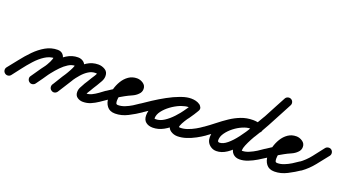

<svg xmlns="http://www.w3.org/2000/svg" viewBox="-81 -1066 2904 1604"><g transform="rotate(20 1371.0 -264.5)"><path d="M-18 41Q-30 31 -31.5 15.5Q-33 0 -23 -12Q10 -52 47.5 -100.5Q85 -149 128.5 -193.5Q172 -238 222 -266.5Q272 -295 329 -295Q358 -295 375.5 -276.5Q393 -258 393 -229Q393 -200 378 -165Q363 -130 340 -94.5Q317 -59 293 -26Q269 7 252 31Q243 44 227.5 47Q212 50 200 41Q187 32 184 16.5Q181 1 190 -11Q203 -30 224.5 -58.5Q246 -87 267.5 -119Q289 -151 303.5 -180.5Q318 -210 318 -229Q318 -231 321 -226.5Q324 -222 327 -221Q329 -220 329 -220Q285 -220 243 -193Q201 -166 163.5 -124.5Q126 -83 93.5 -40Q61 3 35 36Q25 48 9.5 49.5Q-6 51 -18 41ZM200 41Q187 32 184 16.5Q181 1 190 -11Q217 -50 250.5 -98.5Q284 -147 324.5 -191.5Q365 -236 411.5 -265Q458 -294 510 -294Q540 -294 561.5 -276Q583 -258 583 -227Q583 -203 567.5 -167.5Q552 -132 528.5 -93.5Q505 -55 483 -21.5Q461 12 449 32Q449 32 449 32Q449 32 449 32Q441 45 425.5 48.5Q410 52 397 44Q384 36 380.5 21Q377 6 385 -8Q392 -18 406.5 -40.5Q421 -63 438 -90.5Q455 -118 471.5 -146Q488 -174 498 -195.5Q508 -217 508 -227Q508 -227 511.5 -223Q515 -219 510 -219Q481 -219 451 -200.5Q421 -182 392.5 -152.5Q364 -123 337.5 -89Q311 -55 289 -23Q267 9 252 31Q243 44 227.5 47Q212 50 200 41ZM397 44Q384 36 380.5 21Q377 6 385 -7Q410 -48 440.5 -97.5Q471 -147 508.5 -192.5Q546 -238 591 -267Q636 -296 690 -296Q722 -296 750 -279Q778 -262 778 -225Q778 -200 764.5 -175.5Q751 -151 738 -130Q738 -130 738 -130Q738 -130 738 -130Q727 -113 716.5 -96Q706 -79 696 -61Q696 -61 696 -62Q696 -62 696 -62Q692 -54 684 -42Q676 -30 676 -20Q676 -21 676 -23Q675 -25 673 -28Q670 -34 667 -33.5Q664 -33 673 -33Q700 -33 725.5 -45.5Q751 -58 775 -75.5Q799 -93 819 -108Q819 -108 819 -108Q819 -108 819 -108Q832 -117 847.5 -114Q863 -111 872 -99Q881 -86 878 -70.5Q875 -55 863 -46Q834 -26 804.5 -6Q775 14 742.5 28Q710 42 673 42Q645 42 623 26.5Q601 11 601 -20Q601 -42 611 -61.5Q621 -81 632 -100Q632 -100 632 -100Q632 -101 632 -101Q643 -118 653.5 -135Q664 -152 674 -169Q674 -169 674 -169Q674 -169 674 -169Q679 -178 691.5 -196Q704 -214 704 -225Q704 -224 704 -223Q705 -220 706 -219Q706 -219 706 -219Q702 -221 698 -221Q694 -221 690 -221Q659 -221 630 -203Q601 -185 574.5 -155Q548 -125 525 -90.5Q502 -56 482.5 -23.5Q463 9 448 32Q440 46 425 49.5Q410 53 397 44Z M862 -46Q850 -37 834.5 -40Q819 -43 810 -56Q801 -68 804 -83.5Q807 -99 820 -108Q869 -142 920.5 -170Q972 -198 1024 -226Q1032 -231 1037 -234Q1040 -236 1040 -236Q1039 -234 1039 -232Q1039 -239 1039.5 -232Q1040 -225 1040 -224Q1042 -220 1040.5 -221.5Q1039 -223 1034 -223Q1010 -223 992 -206Q974 -189 962 -163.5Q950 -138 944 -111.5Q938 -85 938 -66Q938 -53 941 -43Q944 -33 959 -33Q988 -33 1018.5 -45Q1049 -57 1077.5 -74.5Q1106 -92 1128 -108Q1141 -117 1156.5 -114Q1172 -111 1181 -99Q1190 -86 1187 -70.5Q1184 -55 1172 -46Q1127 -15 1071.5 13.5Q1016 42 959 42Q911 42 887 10.5Q863 -21 863 -66Q863 -102 874 -142.5Q885 -183 906.5 -218.5Q928 -254 960 -276Q992 -298 1034 -298Q1062 -298 1088 -280.5Q1114 -263 1114 -232Q1114 -204 1093 -184Q1073 -163 1042 -149.5Q1011 -136 986 -122Q954 -105 923 -86Q892 -67 862 -46Q862 -46 862 -46Q862 -46 862 -46Z M1119 -56Q1110 -68 1113 -83.5Q1116 -99 1129 -108Q1162 -131 1211 -163Q1260 -195 1314.5 -225Q1369 -255 1422 -274.5Q1475 -294 1518 -294Q1538 -294 1558 -289Q1578 -284 1595 -272Q1609 -261 1610.5 -246.5Q1612 -232 1604 -221Q1597 -209 1583.5 -204.5Q1570 -200 1554 -209Q1537 -219 1516 -219Q1486 -219 1446.5 -202.5Q1407 -186 1370 -159Q1333 -132 1308.5 -99.5Q1284 -67 1284 -34Q1284 -32 1284.5 -29.5Q1285 -27 1283 -30Q1280 -33 1285.5 -31.5Q1291 -30 1295 -30Q1332 -30 1369 -54Q1406 -78 1440 -114.5Q1474 -151 1500.5 -189Q1527 -227 1543 -256Q1552 -272 1567 -275Q1582 -278 1594 -271Q1606 -264 1612 -250Q1618 -236 1609 -220Q1600 -203 1582 -177.5Q1564 -152 1545 -124Q1526 -96 1513 -71.5Q1500 -47 1500 -32Q1500 -30 1498.5 -33Q1497 -36 1498 -36Q1501 -34 1505.5 -33.5Q1510 -33 1513 -33Q1542 -33 1575 -44.5Q1608 -56 1639 -73.5Q1670 -91 1693 -108Q1693 -108 1693 -108Q1693 -108 1693 -108Q1706 -117 1721.5 -114Q1737 -111 1746 -99Q1755 -86 1752 -70.5Q1749 -55 1737 -46Q1707 -25 1669 -4.5Q1631 16 1591 29Q1551 42 1513 42Q1480 42 1452.5 23.5Q1425 5 1425 -32Q1425 -60 1438 -89Q1451 -118 1470.5 -147Q1490 -176 1510 -203.5Q1530 -231 1543 -256Q1552 -272 1567 -275Q1582 -278 1594 -271Q1606 -264 1612 -250Q1618 -236 1609 -220Q1587 -181 1554 -135Q1521 -89 1479.5 -48Q1438 -7 1391 19Q1344 45 1295 45Q1257 45 1233 25.5Q1209 6 1209 -34Q1209 -73 1228.5 -111Q1248 -149 1281.5 -182Q1315 -215 1355.5 -240Q1396 -265 1437.5 -279.5Q1479 -294 1516 -294Q1557 -294 1592 -273Q1607 -264 1608 -249.5Q1609 -235 1601 -223Q1594 -210 1580 -205Q1566 -200 1551 -210Q1544 -216 1535 -217.5Q1526 -219 1518 -219Q1492 -219 1455.5 -206Q1419 -193 1378.5 -172.5Q1338 -152 1298.5 -128.5Q1259 -105 1226 -83Q1193 -61 1171 -46Q1159 -37 1143.5 -40Q1128 -43 1119 -56Z M1684 -56Q1675 -69 1678 -84Q1681 -99 1694 -108Q1737 -138 1779 -171.5Q1821 -205 1865 -234.5Q1909 -264 1958 -283Q2007 -302 2064 -302Q2083 -302 2102 -298.5Q2121 -295 2139 -289Q2139 -289 2139 -289Q2139 -289 2139 -289Q2154 -284 2161 -270Q2168 -256 2164 -242Q2159 -227 2145 -220Q2131 -213 2117 -217Q2104 -221 2090.5 -224Q2077 -227 2064 -227Q2015 -227 1972 -208.5Q1929 -190 1889 -162Q1849 -134 1811.5 -103Q1774 -72 1736 -46Q1723 -37 1708 -40Q1693 -43 1684 -56ZM2141 -288Q2155 -283 2162 -269Q2169 -255 2163 -240Q2158 -226 2144 -219Q2130 -212 2115 -218Q2102 -223 2090 -225Q2078 -227 2064 -227Q2035 -227 1997.5 -211Q1960 -195 1925.5 -168Q1891 -141 1868.5 -109Q1846 -77 1846 -45Q1846 -35 1852 -30Q1856 -28 1861 -28Q1893 -28 1929.5 -58Q1966 -88 2003.5 -137.5Q2041 -187 2077 -246.5Q2113 -306 2145.5 -366.5Q2178 -427 2204.5 -478Q2231 -529 2249 -561Q2257 -575 2272 -579Q2287 -583 2300 -576Q2314 -568 2318 -553Q2322 -538 2315 -525Q2293 -485 2263.5 -428Q2234 -371 2199 -306.5Q2164 -242 2124.5 -179.5Q2085 -117 2041.5 -65.5Q1998 -14 1952.5 16.5Q1907 47 1861 47Q1831 47 1808 30Q1771 3 1771 -45Q1771 -93 1799 -139Q1827 -185 1872 -222Q1917 -259 1968 -280.5Q2019 -302 2064 -302Q2102 -302 2141 -288Q2141 -288 2141 -288Q2141 -288 2141 -288ZM2300 -576Q2313 -569 2317.5 -554Q2322 -539 2315 -525Q2289 -475 2262 -425Q2235 -375 2208 -324Q2208 -324 2208 -324Q2207 -323 2207 -323Q2197 -304 2179 -274.5Q2161 -245 2140.5 -210Q2120 -175 2102 -141Q2084 -107 2072.5 -79Q2061 -51 2061 -35Q2061 -29 2061 -29Q2061 -29 2067 -29Q2093 -29 2124.5 -42.5Q2156 -56 2185.5 -74.5Q2215 -93 2235 -108Q2248 -117 2263.5 -114Q2279 -111 2288 -99Q2297 -86 2294 -70.5Q2291 -55 2279 -46Q2250 -27 2214.5 -5.5Q2179 16 2140.5 31Q2102 46 2067 46Q2030 46 2008 23.5Q1986 1 1986 -35Q1986 -66 2003.5 -109Q2021 -152 2047 -198.5Q2073 -245 2099 -287.5Q2125 -330 2142 -361Q2142 -361 2142 -360Q2142 -360 2142 -360Q2169 -410 2195.5 -460Q2222 -510 2249 -561Q2256 -574 2271 -578.5Q2286 -583 2300 -576Z M2278 -46Q2266 -37 2250.5 -40Q2235 -43 2226 -56Q2217 -68 2220 -83.5Q2223 -99 2236 -108Q2285 -142 2336.5 -170Q2388 -198 2440 -226Q2448 -231 2453 -234Q2456 -236 2456 -236Q2455 -234 2455 -232Q2455 -239 2455.5 -232Q2456 -225 2456 -224Q2458 -220 2456.5 -221.5Q2455 -223 2450 -223Q2426 -223 2408 -206Q2390 -189 2378 -163.5Q2366 -138 2360 -111.5Q2354 -85 2354 -66Q2354 -53 2357 -43Q2360 -33 2375 -33Q2404 -33 2434.5 -45Q2465 -57 2493.5 -74.5Q2522 -92 2544 -108Q2557 -117 2572.5 -114Q2588 -111 2597 -99Q2606 -86 2603 -70.5Q2600 -55 2588 -46Q2543 -15 2487.5 13.5Q2432 42 2375 42Q2327 42 2303 10.5Q2279 -21 2279 -66Q2279 -102 2290 -142.5Q2301 -183 2322.5 -218.5Q2344 -254 2376 -276Q2408 -298 2450 -298Q2478 -298 2504 -280.5Q2530 -263 2530 -232Q2530 -204 2509 -184Q2489 -163 2458 -149.5Q2427 -136 2402 -122Q2370 -105 2339 -86Q2308 -67 2278 -46Q2278 -46 2278 -46Q2278 -46 2278 -46Z M2588 -45Q2575 -36 2559.5 -38.5Q2544 -41 2535 -54Q2526 -67 2529 -82Q2532 -97 2544 -106Q2594 -142 2632 -190.5Q2670 -239 2707 -287Q2707 -287 2707 -287Q2707 -287 2707 -287Q2717 -299 2732.5 -301Q2748 -303 2760 -294Q2772 -284 2774 -268.5Q2776 -253 2767 -241Q2726 -189 2684 -136.5Q2642 -84 2588 -45Q2588 -45 2588 -45Q2588 -45 2588 -45Z"/></g></svg>

Font: FRB American Cursive Guidelines Arrows Extrabold
Style: Bold Italic
Weight: 800
Italic angle: -25°
Version: Version 2.0;Modular Font Editor K font №1